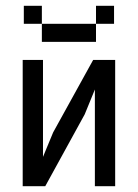

<svg xmlns="http://www.w3.org/2000/svg" viewBox="-20 -645 478 665"><path d="M58.6 -437.5H128.9V-101.6L164.1 -186.5L302.7 -437.5H378.9V0H308.6V-335L273.4 -249L136.7 0H58.6ZM187.5 -562.5V-500H125V-562.5ZM250 -562.5V-500H187.5V-562.5ZM312.5 -562.5V-500H250V-562.5ZM375 -625V-562.5H312.5V-625ZM125 -625V-562.5H62.5V-625Z"/></svg>

Font: Sudo Variable
Style: Regular
Weight: 400
Monospace: yes
Designer: Jens Kutilek
Foundry: Jens Kutilek
Version: Version 0.040